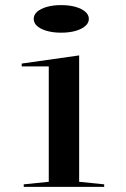

<svg xmlns="http://www.w3.org/2000/svg" viewBox="-20 -732 493 752"><path d="M219 -604Q188 -604 163.5 -611Q139 -618 125.5 -630Q112 -642 112 -658Q112 -674 125.5 -686Q139 -698 163.5 -705Q188 -712 219 -712Q252 -712 276 -705Q300 -698 314 -686Q328 -674 328 -658Q328 -642 314 -630Q300 -618 276 -611Q252 -604 219 -604ZM73 0V-10L171 -20V-472H65V-483L290 -515V-20L388 -10V0Z"/></svg>

Font: Kalnia Expanded Light
Style: Regular
Weight: 300
Width: 7
Designer: Frida Medrano
Foundry: Frida Medrano
Version: Version 1.105